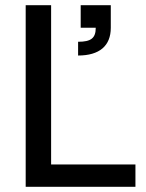

<svg xmlns="http://www.w3.org/2000/svg" viewBox="-20 -720 561 740"><path d="M281 -559V-506C363 -506 407 -543 407 -613V-700H291V-613H349C349 -573 331 -559 281 -559ZM79 0H502V-86H177V-700H79Z"/></svg>

Font: Uncut Sans Medium
Style: Regular
Weight: 500
Designer: Kasper Nordkvist
Foundry: UNCUT.wtf
Version: Version 1.304;Glyphs 3.2 (3246)